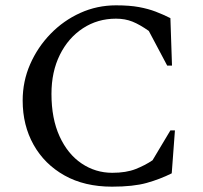

<svg xmlns="http://www.w3.org/2000/svg" viewBox="-20 -690 762 720"><path d="M400 10Q297 10 222 -32Q147 -74 106 -147Q65 -220 65 -313Q65 -385 93 -449Q121 -513 169.5 -563Q218 -613 281 -641.5Q344 -670 415 -670Q466 -670 501 -663.5Q536 -657 563.5 -646.5Q591 -636 619 -622L625 -444H607L538 -574Q504 -598 476.5 -609Q449 -620 415 -620Q346 -620 291 -584Q236 -548 204.5 -484.5Q173 -421 173 -338Q173 -245 203.5 -178.5Q234 -112 286 -77Q338 -42 401 -42Q453 -42 488.5 -56Q524 -70 552 -89L619 -201H636L624 -40Q580 -18 530 -4Q480 10 400 10Z"/></svg>

Font: Spectral Medium
Style: Regular
Weight: 500
Designer: Jean-Baptiste Levee
Foundry: Production Type
Version: Version 2.001